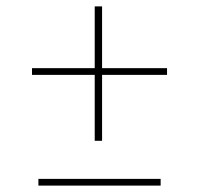

<svg xmlns="http://www.w3.org/2000/svg" viewBox="-20 -581 622 600"><path d="M276 -141V-347H80V-368H276V-561H299V-368H502V-347H299V-141ZM100 -1V-22H482V-1Z"/></svg>

Font: Display Black
Style: Regular
Weight: 900
Designer: Latin by Veronika Burian and Jose Scaglione. Greek by Irene Vlachou. Cyrillic by Vera Evstafieva.
Foundry: TypeTogether
Version: Version 3.002